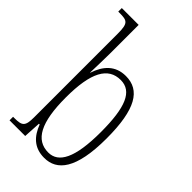

<svg xmlns="http://www.w3.org/2000/svg" viewBox="-235 -835 919 919"><g transform="rotate(45 225.0 -375.0)"><path d="M258 10C344 10 404 -60 404 -267C404 -465 354 -544 258 -544C187 -544 147 -499 126 -434H125C126 -475 128 -529 128 -564V-760H14V-736H22C75 -736 87 -730 87 -659V-93C87 -33 75 -24 23 -24H14V0H120L125 -88H130C152 -30 189 10 258 10ZM254 -22C169 -22 127 -98 127 -268C127 -438 169 -513 254 -513C331 -513 363 -437 363 -269C363 -93 323 -22 254 -22Z"/></g></svg>

Font: Noto Serif Lao ExtraCondensed ExtraLight
Style: Regular
Weight: 200
Width: 2
Designer: Monotype Design Team
Foundry: Monotype Imaging Inc.
Version: Version 2.003